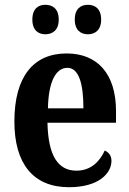

<svg xmlns="http://www.w3.org/2000/svg" viewBox="-20 -771 540 801"><path d="M347 -628C375 -628 402 -644 402 -689C402 -736 375 -751 347 -751C318 -751 292 -736 292 -689C292 -644 318 -628 347 -628ZM169 -628C198 -628 225 -644 225 -689C225 -736 198 -751 169 -751C141 -751 115 -736 115 -689C115 -644 141 -628 169 -628ZM268 10C392 10 445 -48 445 -100C445 -122 433 -136 417 -143C396 -97 359 -59 299 -59C222 -59 181 -121 178 -259H464V-307C464 -465 385 -548 258 -548C120 -548 40 -452 40 -264C40 -90 117 10 268 10ZM328 -319H180C182 -428 212 -488 261 -488C309 -488 328 -422 328 -319Z"/></svg>

Font: Noto Serif Thai Condensed
Style: Bold
Weight: 700
Width: 3
Designer: Monotype Design Team
Foundry: Monotype Imaging Inc.
Version: Version 2.002